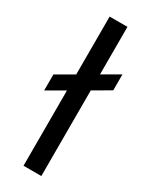

<svg xmlns="http://www.w3.org/2000/svg" viewBox="-202 -770 637 811"><g transform="rotate(30 116.0 -364.0)"><path d="M160.6 -727.5V0H73.7V-727.5ZM-9.8 -318.8V-397L242.7 -543V-465.3Z"/></g></svg>

Font: Inter 18pt
Style: Regular
Weight: 400
Designer: Rasmus Andersson
Foundry: rsms
Version: Version 4.001;git-66647c0bb